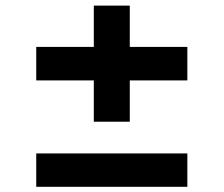

<svg xmlns="http://www.w3.org/2000/svg" viewBox="-20 -748 818 702"><path d="M112.5 -454H323V-303H454.5V-454H665V-576.5H454.5V-727.5H323V-576.5H112.5ZM112.5 -65H665V-187H112.5Z"/></svg>

Font: Monaspace Neon Wide
Style: Bold
Weight: 700
Width: 7
Designer: Riley Cran & the Lettermatic Team
Foundry: Lettermatic
Version: Version 1.000 (Monaspace Neon)